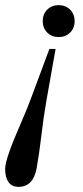

<svg xmlns="http://www.w3.org/2000/svg" viewBox="-24 -478 324 746"><path d="M159.5 -351.5Q142 -369 142 -396Q142 -423 159.5 -440.5Q177 -458 204 -458Q231 -458 248.5 -440.5Q266 -423 266 -396Q266 -369 248.5 -351.5Q231 -334 204 -334Q177 -334 159.5 -351.5ZM-4 178Q-4 140 54 8Q86 -66 98 -100L168 -288H192L156 -85Q144 -16 137 47Q128 122 118 178Q104 248 48 248Q22 248 9 229.5Q-4 211 -4 178Z"/></svg>

Font: Old Standard TT
Style: Italic
Weight: 400
Italic angle: -15.2°
Designer: Alexey Kryukov <alexios@thessalonica.org.ru>
Version: Version 2.2